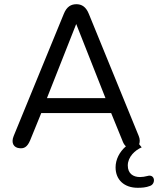

<svg xmlns="http://www.w3.org/2000/svg" viewBox="-20 -697 751 912"><path d="M73 7C93 9 109 3 123 -30L176 -160H508L561 -30C565 -19 570 -9 578 -2C547 25 529 61 529 98C529 157 570 195 634 195C653 195 673 194 693 186C721 176 717 128 680 139C668 142 657 144 645 144C612 144 587 127 587 89C587 48 622 16 653 3L641 -12C645 -23 645 -37 639 -51L402 -631C388 -666 367 -677 343 -677C318 -677 297 -666 283 -631L45 -51C31 -17 46 5 73 7ZM342 -583 481 -231H203Z"/></svg>

Font: SN Pro Book
Style: Regular
Weight: 350
Designer: Tobias Whetton
Foundry: Supernotes
Version: Version 1.003;Glyphs 3.3 (3324)